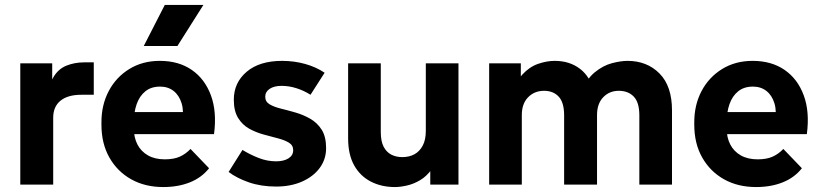

<svg xmlns="http://www.w3.org/2000/svg" viewBox="-20 -746 3316 776"><path d="M62 0V-490H191V-340H174Q176 -400 195.5 -433.5Q215 -467 248 -480.5Q281 -494 321 -494H359V-363H309Q254 -363 224.5 -339Q195 -315 195 -270V0Z M640 10Q566 10 510 -21.5Q454 -53 422 -109.5Q390 -166 390 -242V-252Q390 -322 419.5 -378Q449 -434 502.5 -467Q556 -500 626 -500Q702 -500 755 -463.5Q808 -427 832.5 -360.5Q857 -294 845 -204H486V-293H776L716 -248Q724 -296 714 -328.5Q704 -361 681.5 -378.5Q659 -396 627 -396Q591 -396 567.5 -377Q544 -358 532.5 -325.5Q521 -293 521 -252V-227Q521 -190 535.5 -162Q550 -134 578 -118Q606 -102 646 -102Q683 -102 707 -113Q731 -124 750 -144L825 -66Q795 -28 747.5 -9Q700 10 640 10ZM561 -560 646 -726H802L697 -560Z M1096 8Q1035 8 986 -9Q937 -26 904 -51L960 -140Q991 -121 1025.5 -107.5Q1060 -94 1096 -94Q1127 -94 1146 -106Q1165 -118 1165 -139Q1165 -159 1147.5 -169.5Q1130 -180 1103 -187Q1076 -194 1045 -202.5Q1014 -211 987 -226Q960 -241 942.5 -269Q925 -297 925 -343Q925 -412 977 -456Q1029 -500 1120 -500Q1169 -500 1213.5 -487.5Q1258 -475 1292 -452L1235 -363Q1208 -380 1178 -389.5Q1148 -399 1118 -399Q1088 -399 1070 -387Q1052 -375 1052 -355Q1052 -335 1069.5 -324.5Q1087 -314 1115.5 -307Q1144 -300 1175 -291Q1206 -282 1234 -266Q1262 -250 1280 -222Q1298 -194 1298 -147Q1298 -102 1272 -67Q1246 -32 1200.5 -12Q1155 8 1096 8Z M1576 10Q1522 10 1479 -12Q1436 -34 1411.5 -77.5Q1387 -121 1387 -187V-490H1519V-213Q1519 -175 1530.5 -153Q1542 -131 1561.5 -121Q1581 -111 1606 -111Q1634 -111 1655 -122.5Q1676 -134 1688.5 -157.5Q1701 -181 1701 -217V-490H1833V0H1719V-136H1756Q1746 -91 1725 -62Q1704 -33 1677.5 -17.5Q1651 -2 1624 4Q1597 10 1576 10Z M1957 0V-490H2085V-354H2049Q2062 -413 2091 -444.5Q2120 -476 2155 -488Q2190 -500 2222 -500Q2282 -500 2324 -468Q2366 -436 2382 -373H2330Q2350 -426 2383.5 -453.5Q2417 -481 2453 -490.5Q2489 -500 2516 -500Q2595 -500 2645.5 -449Q2696 -398 2696 -300V0H2564V-280Q2564 -332 2541.5 -355.5Q2519 -379 2481 -379Q2443 -379 2418 -353Q2393 -327 2393 -281V0H2260V-280Q2260 -332 2238 -355.5Q2216 -379 2179 -379Q2140 -379 2114.5 -353Q2089 -327 2089 -281V0Z M3036 10Q2962 10 2906 -21.5Q2850 -53 2818 -109.5Q2786 -166 2786 -242V-252Q2786 -322 2815.5 -378Q2845 -434 2898.5 -467Q2952 -500 3022 -500Q3098 -500 3151 -463.5Q3204 -427 3228.5 -360.5Q3253 -294 3241 -204H2882V-293H3172L3112 -248Q3120 -296 3110 -328.5Q3100 -361 3077.5 -378.5Q3055 -396 3023 -396Q2987 -396 2963.5 -377Q2940 -358 2928.5 -325.5Q2917 -293 2917 -252V-227Q2917 -190 2931.5 -162Q2946 -134 2974 -118Q3002 -102 3042 -102Q3079 -102 3103 -113Q3127 -124 3146 -144L3221 -66Q3191 -28 3143.5 -9Q3096 10 3036 10Z"/></svg>

Font: SUSE Thin
Style: Bold
Weight: 700
Version: Version 1.000